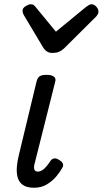

<svg xmlns="http://www.w3.org/2000/svg" viewBox="-20 -867 483 903"><path d="M140 16Q105 16 86.5 2Q68 -12 62.5 -34.5Q57 -57 59.5 -84.5Q62 -112 69 -139L152 -484Q157 -503 167.5 -509Q178 -515 200 -515Q223 -515 233.5 -506.5Q244 -498 240 -484L145 -106Q140 -90 140 -80Q140 -70 144.5 -65Q149 -60 158 -60Q168 -60 178 -66Q188 -72 198 -84Q208 -96 218 -111Q225 -121 236 -122Q247 -123 259 -114Q273 -106 276 -96.5Q279 -87 273 -78Q263 -59 244.5 -37Q226 -15 200 0.5Q174 16 140 16ZM411 -847Q422 -847 432.5 -836Q443 -825 443 -813Q443 -805 440 -800Q437 -795 433 -790L281 -639Q269 -628 256.5 -623Q244 -618 226 -618Q212 -618 201.5 -624.5Q191 -631 184 -642L92 -796Q88 -804 87 -809Q86 -814 86 -817Q86 -829 100.5 -838Q115 -847 124 -847Q134 -847 139.5 -842.5Q145 -838 150 -831L243 -718L383 -833Q390 -838 396.5 -842.5Q403 -847 411 -847Z"/></svg>

Font: Playwrite DE SAS
Style: Regular
Weight: 400
Designer: Veronika Burian, José Scaglione
Foundry: TypeTogether
Version: Version 1.002